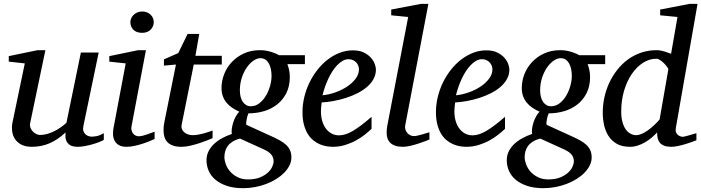

<svg xmlns="http://www.w3.org/2000/svg" viewBox="-20 -757 3675 1006"><path d="M523.9 -23.9Q514.6 -18.6 498.3 -12.2Q481.9 -5.9 462.9 -0.5Q443.8 4.9 424.1 8.5Q404.3 12.2 388.2 12.2Q359.9 12.2 346.2 2.7Q332.5 -6.8 327.4 -19.3Q322.3 -31.7 322.8 -44.4Q323.2 -57.1 323.2 -63Q283.7 -25.4 240.5 -6.6Q197.3 12.2 147 12.2Q112.3 12.2 90.3 0Q68.4 -12.2 57.1 -30.8Q45.9 -49.3 43.5 -71.3Q41 -93.3 44.9 -112.8L109.9 -424.8L25.9 -434.1V-462.9L176.8 -494.1H217.8L138.2 -112.8Q135.3 -100.1 139.4 -88.6Q143.6 -77.1 151.6 -68.6Q159.7 -60.1 169.9 -54.9Q180.2 -49.8 189.9 -49.8Q208 -49.8 226.3 -54.9Q244.6 -60.1 262.7 -68.8Q280.8 -77.6 297.4 -89.1Q314 -100.6 328.1 -113.8L403.8 -481.9H497.1L417 -97.2Q413.6 -81.5 417 -71Q420.4 -60.5 427.5 -53.7Q434.6 -46.9 443.6 -43.9Q452.6 -41 460.9 -41Q470.7 -41 486.8 -43.9Q502.9 -46.9 523.9 -59.1Z M790 -28.8Q784.2 -26.4 768.6 -19.5Q752.9 -12.7 731.9 -5.6Q710.9 1.5 687.7 6.8Q664.6 12.2 644 12.2Q618.2 12.2 603 3.4Q587.9 -5.4 580.6 -19.5Q573.2 -33.7 572.3 -51.3Q571.3 -68.8 574.7 -85.9L638.7 -424.8L552.7 -434.1V-462.9L703.6 -494.1H744.6L668.9 -94.2Q667 -84 669.2 -74.7Q671.4 -65.4 676.5 -58.3Q681.6 -51.3 689.7 -47.1Q697.8 -43 708 -43Q716.8 -43 728.8 -46.1Q740.7 -49.3 752.7 -53.5Q764.6 -57.6 774.9 -61.5Q785.2 -65.4 790 -66.9ZM785.6 -641.1Q785.6 -629.9 781.5 -619.9Q777.3 -609.9 769.8 -602.1Q762.2 -594.2 751 -589.6Q739.7 -585 725.1 -585Q694.3 -585 678.7 -601.3Q663.1 -617.7 663.1 -641.1Q663.1 -650.9 667.2 -660.6Q671.4 -670.4 679.4 -678.5Q687.5 -686.5 699.2 -691.7Q710.9 -696.8 726.1 -696.8Q740.2 -696.8 751.2 -691.9Q762.2 -687 770 -679.2Q777.8 -671.4 781.7 -661.4Q785.6 -651.4 785.6 -641.1Z M995.1 -418.9 932.1 -105Q929.2 -91.8 933.1 -81.3Q937 -70.8 945.6 -63.7Q954.1 -56.6 965.6 -52.7Q977.1 -48.8 989.7 -48.8Q1003.9 -48.8 1019 -51.5Q1034.2 -54.2 1048.1 -58.1Q1062 -62 1074 -66.2Q1085.9 -70.3 1093.8 -73.2V-33.2Q1087.4 -30.3 1069.3 -22.9Q1051.3 -15.6 1027.8 -7.8Q1004.4 0 978.5 6.1Q952.6 12.2 931.2 12.2Q903.8 12.2 885.7 5.6Q867.7 -1 856.9 -12.5Q846.2 -23.9 841.6 -39.8Q836.9 -55.7 836.9 -74.2Q836.9 -84 837.6 -94.2Q838.4 -104.5 840.8 -115.2L901.9 -418.9L838.9 -413.1V-445.8L914.1 -479L962.9 -579.1H1023.9L1003.9 -464.8H1142.1V-418.9Z M1413.6 87.9Q1413.6 69.8 1402.8 54.7Q1392.1 39.6 1362.8 25.9L1237.8 -30.8Q1213.9 -24.9 1198 -14.6Q1182.1 -4.4 1172.9 8.5Q1163.6 21.5 1159.7 36.1Q1155.8 50.8 1155.8 65.9Q1155.8 83 1163.1 103.5Q1170.4 124 1185.8 141.6Q1201.2 159.2 1224.6 171.1Q1248 183.1 1279.8 183.1Q1315.9 183.1 1341.3 172.9Q1366.7 162.6 1382.8 147.9Q1398.9 133.3 1406.2 116.9Q1413.6 100.6 1413.6 87.9ZM1402.8 -358.9Q1402.8 -377.4 1399.4 -394.3Q1396 -411.1 1388.9 -424.1Q1381.8 -437 1370.8 -444.6Q1359.9 -452.1 1344.7 -452.1Q1326.7 -452.1 1307.6 -439Q1288.6 -425.8 1272.7 -402.8Q1256.8 -379.9 1246.8 -349.1Q1236.8 -318.4 1236.8 -283.2Q1236.8 -265.1 1240.7 -249.8Q1244.6 -234.4 1252.2 -223.4Q1259.8 -212.4 1270.3 -206.3Q1280.8 -200.2 1293.9 -200.2Q1318.8 -200.2 1339.1 -216.1Q1359.4 -231.9 1373.5 -255.9Q1387.7 -279.8 1395.3 -307.6Q1402.8 -335.4 1402.8 -358.9ZM1485.8 -420.9Q1490.2 -409.7 1494.4 -392.1Q1498.5 -374.5 1498.5 -354Q1498.5 -306.2 1481 -270.5Q1463.4 -234.9 1433.6 -210.9Q1403.8 -187 1364.5 -175Q1325.2 -163.1 1281.7 -163.1Q1278.3 -155.8 1275.9 -147Q1273.4 -138.2 1272 -129.6Q1270.5 -121.1 1270 -114Q1269.5 -106.9 1271 -103L1404.8 -42Q1427.7 -31.7 1446.5 -21.2Q1465.3 -10.7 1478.8 1.7Q1492.2 14.2 1499.5 30Q1506.8 45.9 1506.8 67.9Q1506.8 89.4 1496.8 109.6Q1486.8 129.9 1469.5 147.7Q1452.1 165.5 1428 180.7Q1403.8 195.8 1375.7 206.5Q1347.7 217.3 1316.7 223.1Q1285.6 229 1253.9 229Q1204.6 229 1168.5 216.8Q1132.3 204.6 1108.6 184.6Q1085 164.6 1073.5 138.2Q1062 111.8 1062 83Q1062 57.6 1072.5 36.1Q1083 14.6 1101.1 -2.4Q1119.1 -19.5 1143.3 -32.7Q1167.5 -45.9 1194.8 -55.2Q1192.4 -66.9 1194.6 -82.8Q1196.8 -98.6 1201.9 -115Q1207 -131.3 1215.3 -146.5Q1223.6 -161.6 1233.9 -171.9Q1213.9 -180.7 1196.8 -192.1Q1179.7 -203.6 1167.2 -218.5Q1154.8 -233.4 1147.7 -252.7Q1140.6 -272 1140.6 -295.9Q1140.6 -332.5 1154.3 -367.9Q1168 -403.3 1194.1 -431.4Q1220.2 -459.5 1257.6 -476.8Q1294.9 -494.1 1342.8 -494.1Q1360.8 -494.1 1376.7 -491Q1392.6 -487.8 1405.5 -483.6Q1418.5 -479.5 1428 -475.1Q1437.5 -470.7 1441.9 -467.8H1577.6V-420.9Z M1860.8 -394Q1860.8 -403.8 1856.9 -413.3Q1853 -422.9 1846.2 -430.2Q1839.4 -437.5 1829.1 -442.1Q1818.8 -446.8 1806.6 -446.8Q1790 -446.8 1774.9 -438Q1759.8 -429.2 1745.8 -414.6Q1731.9 -399.9 1720 -380.9Q1708 -361.8 1698.5 -340.8Q1689 -319.8 1681.6 -298.3Q1674.3 -276.9 1669.9 -257.8Q1701.7 -260.7 1735.6 -272.5Q1769.5 -284.2 1797.4 -302.5Q1825.2 -320.8 1843 -344.2Q1860.8 -367.7 1860.8 -394ZM1949.7 -393.1Q1949.7 -365.7 1937 -342.8Q1924.3 -319.8 1902.6 -301.3Q1880.9 -282.7 1852.3 -268.3Q1823.7 -253.9 1792.2 -243.9Q1760.7 -233.9 1728 -227.8Q1695.3 -221.7 1665.5 -220.2Q1664.1 -210.4 1662.8 -196.8Q1661.6 -183.1 1661.6 -173.8Q1661.6 -146.5 1668.2 -123.5Q1674.8 -100.6 1687.3 -83.7Q1699.7 -66.9 1717.3 -57.4Q1734.9 -47.9 1756.8 -47.9Q1790.5 -47.9 1831.1 -72.3Q1871.6 -96.7 1926.8 -145V-82Q1912.6 -68.4 1892.1 -52Q1871.6 -35.6 1845.5 -21.2Q1819.3 -6.8 1788.6 2.7Q1757.8 12.2 1723.6 12.2Q1708.5 12.2 1690.7 9.3Q1672.9 6.3 1655.3 -1.2Q1637.7 -8.8 1621.3 -22Q1605 -35.2 1592.5 -55.4Q1580.1 -75.7 1572.5 -103.8Q1564.9 -131.8 1564.9 -169.9Q1564.9 -209.5 1574.5 -248.8Q1584 -288.1 1601.3 -324Q1618.7 -359.9 1643.1 -390.9Q1667.5 -421.9 1696.8 -444.6Q1726.1 -467.3 1759.5 -480.2Q1793 -493.2 1828.6 -493.2Q1863.3 -493.2 1886.5 -481.7Q1909.7 -470.2 1923.8 -454.1Q1938 -438 1943.8 -420.9Q1949.7 -403.8 1949.7 -393.1Z M2230 -25.9Q2224.1 -23.4 2208 -17.3Q2191.9 -11.2 2171.9 -4.6Q2151.9 2 2130.1 7.1Q2108.4 12.2 2090.8 12.2Q2067.9 12.2 2051.8 6.8Q2035.6 1.5 2025.4 -8.3Q2015.1 -18.1 2010.5 -31.5Q2005.9 -44.9 2005.9 -61Q2005.9 -76.2 2008.8 -96.2L2118.7 -668L2029.8 -676.8V-707L2186 -736.8H2224.6L2103 -99.1Q2101.1 -88.9 2104 -78.9Q2106.9 -68.8 2113.3 -61.3Q2119.6 -53.7 2128.9 -48.8Q2138.2 -43.9 2148.9 -43.9Q2156.2 -43.9 2168.2 -46.6Q2180.2 -49.3 2192.4 -52.7Q2204.6 -56.2 2215.1 -59.6Q2225.6 -63 2230 -64Z M2560.1 -394Q2560.1 -403.8 2556.2 -413.3Q2552.2 -422.9 2545.4 -430.2Q2538.6 -437.5 2528.3 -442.1Q2518.1 -446.8 2505.9 -446.8Q2489.3 -446.8 2474.1 -438Q2459 -429.2 2445.1 -414.6Q2431.2 -399.9 2419.2 -380.9Q2407.2 -361.8 2397.7 -340.8Q2388.2 -319.8 2380.9 -298.3Q2373.5 -276.9 2369.1 -257.8Q2400.9 -260.7 2434.8 -272.5Q2468.8 -284.2 2496.6 -302.5Q2524.4 -320.8 2542.2 -344.2Q2560.1 -367.7 2560.1 -394ZM2648.9 -393.1Q2648.9 -365.7 2636.2 -342.8Q2623.5 -319.8 2601.8 -301.3Q2580.1 -282.7 2551.5 -268.3Q2522.9 -253.9 2491.5 -243.9Q2460 -233.9 2427.2 -227.8Q2394.5 -221.7 2364.7 -220.2Q2363.3 -210.4 2362.1 -196.8Q2360.8 -183.1 2360.8 -173.8Q2360.8 -146.5 2367.4 -123.5Q2374 -100.6 2386.5 -83.7Q2398.9 -66.9 2416.5 -57.4Q2434.1 -47.9 2456.1 -47.9Q2489.7 -47.9 2530.3 -72.3Q2570.8 -96.7 2626 -145V-82Q2611.8 -68.4 2591.3 -52Q2570.8 -35.6 2544.7 -21.2Q2518.6 -6.8 2487.8 2.7Q2457 12.2 2422.9 12.2Q2407.7 12.2 2389.9 9.3Q2372.1 6.3 2354.5 -1.2Q2336.9 -8.8 2320.6 -22Q2304.2 -35.2 2291.7 -55.4Q2279.3 -75.7 2271.7 -103.8Q2264.2 -131.8 2264.2 -169.9Q2264.2 -209.5 2273.7 -248.8Q2283.2 -288.1 2300.5 -324Q2317.9 -359.9 2342.3 -390.9Q2366.7 -421.9 2396 -444.6Q2425.3 -467.3 2458.7 -480.2Q2492.2 -493.2 2527.8 -493.2Q2562.5 -493.2 2585.7 -481.7Q2608.9 -470.2 2623 -454.1Q2637.2 -438 2643.1 -420.9Q2648.9 -403.8 2648.9 -393.1Z M2986.8 87.9Q2986.8 69.8 2976.1 54.7Q2965.3 39.6 2936 25.9L2811 -30.8Q2787.1 -24.9 2771.2 -14.6Q2755.4 -4.4 2746.1 8.5Q2736.8 21.5 2732.9 36.1Q2729 50.8 2729 65.9Q2729 83 2736.3 103.5Q2743.7 124 2759 141.6Q2774.4 159.2 2797.9 171.1Q2821.3 183.1 2853 183.1Q2889.2 183.1 2914.6 172.9Q2939.9 162.6 2956.1 147.9Q2972.2 133.3 2979.5 116.9Q2986.8 100.6 2986.8 87.9ZM2976.1 -358.9Q2976.1 -377.4 2972.7 -394.3Q2969.2 -411.1 2962.2 -424.1Q2955.1 -437 2944.1 -444.6Q2933.1 -452.1 2918 -452.1Q2899.9 -452.1 2880.9 -439Q2861.8 -425.8 2845.9 -402.8Q2830.1 -379.9 2820.1 -349.1Q2810.1 -318.4 2810.1 -283.2Q2810.1 -265.1 2814 -249.8Q2817.9 -234.4 2825.4 -223.4Q2833 -212.4 2843.5 -206.3Q2854 -200.2 2867.2 -200.2Q2892.1 -200.2 2912.4 -216.1Q2932.6 -231.9 2946.8 -255.9Q2960.9 -279.8 2968.5 -307.6Q2976.1 -335.4 2976.1 -358.9ZM3059.1 -420.9Q3063.5 -409.7 3067.6 -392.1Q3071.8 -374.5 3071.8 -354Q3071.8 -306.2 3054.2 -270.5Q3036.6 -234.9 3006.8 -210.9Q2977.1 -187 2937.7 -175Q2898.4 -163.1 2855 -163.1Q2851.6 -155.8 2849.1 -147Q2846.7 -138.2 2845.2 -129.6Q2843.8 -121.1 2843.3 -114Q2842.8 -106.9 2844.2 -103L2978 -42Q3001 -31.7 3019.8 -21.2Q3038.6 -10.7 3052 1.7Q3065.4 14.2 3072.8 30Q3080.1 45.9 3080.1 67.9Q3080.1 89.4 3070.1 109.6Q3060.1 129.9 3042.7 147.7Q3025.4 165.5 3001.2 180.7Q2977.1 195.8 2949 206.5Q2920.9 217.3 2889.9 223.1Q2858.9 229 2827.1 229Q2777.8 229 2741.7 216.8Q2705.6 204.6 2681.9 184.6Q2658.2 164.6 2646.7 138.2Q2635.3 111.8 2635.3 83Q2635.3 57.6 2645.8 36.1Q2656.2 14.6 2674.3 -2.4Q2692.4 -19.5 2716.6 -32.7Q2740.7 -45.9 2768.1 -55.2Q2765.6 -66.9 2767.8 -82.8Q2770 -98.6 2775.1 -115Q2780.3 -131.3 2788.6 -146.5Q2796.9 -161.6 2807.1 -171.9Q2787.1 -180.7 2770 -192.1Q2752.9 -203.6 2740.5 -218.5Q2728 -233.4 2720.9 -252.7Q2713.9 -272 2713.9 -295.9Q2713.9 -332.5 2727.5 -367.9Q2741.2 -403.3 2767.3 -431.4Q2793.5 -459.5 2830.8 -476.8Q2868.2 -494.1 2916 -494.1Q2934.1 -494.1 2950 -491Q2965.8 -487.8 2978.8 -483.6Q2991.7 -479.5 3001.2 -475.1Q3010.7 -470.7 3015.1 -467.8H3150.9V-420.9Z M3521 -85.9Q3518.6 -71.8 3522.5 -63Q3526.4 -54.2 3533 -49.1Q3539.6 -43.9 3546.6 -42Q3553.7 -40 3557.1 -40Q3560.5 -40 3571 -42.7Q3581.5 -45.4 3593.3 -48.8Q3605 -52.2 3615.2 -55.2L3628.9 -59.1V-22Q3623 -19.5 3607.4 -13.9Q3591.8 -8.3 3572.8 -2.4Q3553.7 3.4 3533.4 7.8Q3513.2 12.2 3498 12.2Q3475.1 12.2 3460.4 6.6Q3445.8 1 3437.5 -9Q3429.2 -19 3426 -32.7Q3422.9 -46.4 3422.9 -63Q3409.7 -48.8 3393.8 -35.4Q3377.9 -22 3359.9 -11.5Q3341.8 -1 3321.8 5.6Q3301.8 12.2 3280.8 12.2Q3238.8 12.2 3211.2 -3.9Q3183.6 -20 3167.5 -45.9Q3151.4 -71.8 3144.8 -103.5Q3138.2 -135.3 3138.2 -167Q3138.2 -206.5 3146.7 -246.3Q3155.3 -286.1 3172.1 -322.5Q3189 -358.9 3213.4 -390.1Q3237.8 -421.4 3269 -444.6Q3300.3 -467.8 3338.6 -481Q3377 -494.1 3420.9 -494.1Q3432.1 -494.1 3442.9 -491.9Q3453.6 -489.7 3463.4 -486.8Q3473.1 -483.9 3481.4 -480.5Q3489.7 -477.1 3496.1 -475.1L3529.8 -668L3439 -676.8V-707L3593.8 -736.8H3634.8ZM3481.9 -394Q3482.4 -396 3476.3 -405Q3470.2 -414.1 3460.7 -423.8Q3451.2 -433.6 3439.9 -441.4Q3428.7 -449.2 3418.9 -449.2Q3382.3 -449.2 3349.1 -428Q3315.9 -406.7 3290.5 -369.6Q3265.1 -332.5 3250 -282Q3234.9 -231.4 3234.9 -172.9Q3234.9 -140.6 3241.5 -117.2Q3248 -93.8 3259 -78.6Q3270 -63.5 3284.2 -56.2Q3298.3 -48.8 3313 -48.8Q3326.7 -48.8 3342.5 -55.7Q3358.4 -62.5 3374.5 -74Q3390.6 -85.4 3406.5 -100.3Q3422.4 -115.2 3436 -130.9Z"/></svg>

Font: Charis SIL APac
Style: Italic
Weight: 400
Italic angle: -11°
Foundry: SIL International
Version: Version 5.000